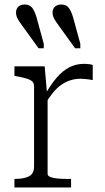

<svg xmlns="http://www.w3.org/2000/svg" viewBox="-20 -831 465 851"><path d="M304 -754 336 -637V-617H313L240 -718Q228 -734 220.5 -747.5Q213 -761 213 -775Q213 -792 223.5 -801.5Q234 -811 251 -811Q274 -811 285 -796Q296 -781 304 -754ZM142 -754 174 -637V-617H151L78 -718Q66 -734 58.5 -747.5Q51 -761 51 -775Q51 -792 61.5 -801.5Q72 -811 89 -811Q112 -811 123 -796Q134 -781 142 -754ZM391 -543V-476Q383 -478 373.5 -479Q364 -480 355 -481Q346 -482 338 -482Q312 -482 290 -474.5Q268 -467 249.5 -453.5Q231 -440 214 -419Q197 -398 180 -371L179 -410Q205 -456 231 -486.5Q257 -517 287 -532.5Q317 -548 352 -548Q364 -548 375.5 -546.5Q387 -545 391 -543ZM44 0V-38H47Q86 -38 108.5 -49.5Q131 -61 131 -94V-448Q131 -463 122.5 -470.5Q114 -478 97 -483Q80 -488 54 -493L44 -495V-537H178L189 -411L191 -413V-60Q191 -51 204.5 -46Q218 -41 237.5 -39.5Q257 -38 275 -38H295V0Z"/></svg>

Font: Roboto Serif ExtraLight
Style: Regular
Weight: 250
Version: Version 1.007